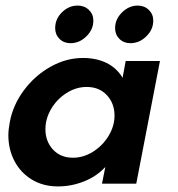

<svg xmlns="http://www.w3.org/2000/svg" viewBox="-20 -659 638 689"><path d="M10 -174Q10 -193 15 -220Q26 -281 65 -334Q104 -387 160.5 -419Q217 -451 278 -451Q325 -451 361.5 -433.5Q398 -416 420 -380L431 -440H554L469 0H346L358 -60Q327 -26 281.5 -8Q236 10 188 10Q135 10 94.5 -14.5Q54 -39 32 -81Q10 -123 10 -174ZM242 -93Q280 -93 314.5 -115Q349 -137 370 -172Q391 -207 391 -244Q391 -288 363.5 -317.5Q336 -347 291 -347Q253 -347 218.5 -325Q184 -303 163.5 -268Q143 -233 143 -195Q143 -152 170 -122.5Q197 -93 242 -93ZM393 -558Q393 -590 418 -614.5Q443 -639 474 -639Q498 -639 514 -623.5Q530 -608 530 -585Q530 -553 505 -528.5Q480 -504 448 -504Q424 -504 408.5 -519.5Q393 -535 393 -558ZM259 -639Q283 -639 299 -623.5Q315 -608 315 -585Q315 -553 290 -528.5Q265 -504 233 -504Q209 -504 193.5 -519.5Q178 -535 178 -558Q178 -591 202.5 -615Q227 -639 259 -639Z"/></svg>

Font: Teachers SemiBold
Style: Italic
Weight: 600
Designer: Alfredo Marco Pradil & Chank Diesel
Version: Version 0.009